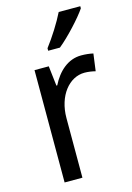

<svg xmlns="http://www.w3.org/2000/svg" viewBox="-117 -826 608 885"><g transform="rotate(-15 186.5 -383.0)"><path d="M358 -756V-766H255C233 -721 195 -661 162 -618V-606H218C263 -642 333 -718 358 -756ZM303 -546C239 -546 191 -501 161 -441H157L146 -536H78V0H163V-284C163 -391 224 -465 297 -465C314 -465 334 -462 349 -458L360 -540C343 -544 322 -546 303 -546Z"/></g></svg>

Font: Noto Sans Sinhala UI SemiCondensed
Style: Regular
Weight: 400
Width: 4
Designer: Jelle Bosma - Monotype Design Team
Foundry: Monotype Imaging Inc.
Version: Version 2.006